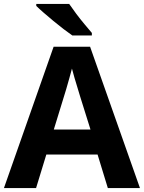

<svg xmlns="http://www.w3.org/2000/svg" viewBox="-20 -954 730 974"><path d="M527 0 475 -170H215L163 0H0L252 -717H437L690 0ZM387 -463Q382 -480 374 -506Q366 -532 358 -559Q350 -586 345 -606Q340 -586 331.5 -556.5Q323 -527 315.5 -500.5Q308 -474 304 -463L253 -297H439ZM331 -934Q346 -912 366.5 -884.5Q387 -857 408.5 -831.5Q430 -806 446 -787V-774H347Q328 -787 302.5 -806.5Q277 -826 250.5 -848Q224 -870 201 -890Q178 -910 164 -924V-934Z"/></svg>

Font: Noto Sans Sinhala
Style: Regular
Weight: 400
Designer: Jelle Bosma - Monotype Design Team
Foundry: Monotype Imaging Inc.
Version: Version 2.006